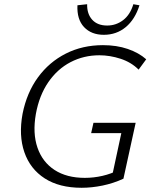

<svg xmlns="http://www.w3.org/2000/svg" viewBox="-20 -881 717 910"><path d="M367 9Q261 9 192 -35.5Q123 -80 95.5 -159.5Q68 -239 87 -342Q107 -442 160 -514.5Q213 -587 292 -627Q371 -667 468 -667Q533 -667 585.5 -649Q638 -631 673 -600L637 -551Q602 -586 551.5 -602.5Q501 -619 451 -619Q377 -619 314.5 -586.5Q252 -554 209 -491.5Q166 -429 150 -341Q134 -250 157.5 -181.5Q181 -113 238.5 -75.5Q296 -38 382 -38Q424 -38 465.5 -47.5Q507 -57 546 -77L509 -36L555 -250H412L423 -299H623L565 -34Q517 -12 466 -1.5Q415 9 367 9ZM472 -716Q413 -716 378.5 -752.5Q344 -789 347 -856L393 -861Q392 -815 417 -787.5Q442 -760 488 -760Q530 -760 563.5 -785.5Q597 -811 612 -861L641 -856Q620 -789 576 -752.5Q532 -716 472 -716Z"/></svg>

Font: Ysabeau Infant Light
Style: Italic
Weight: 300
Italic angle: -12°
Designer: Christian Thalmann (Catharsis Fonts)
Version: Version 2.001;gftools[0.9.30]; featfreeze: ss01,ss02,lnum